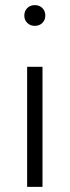

<svg xmlns="http://www.w3.org/2000/svg" viewBox="-20 -730 272 750"><path d="M75 -669Q75 -687 86.5 -698.5Q98 -710 116 -710Q134 -710 145.5 -698.5Q157 -687 157 -669Q157 -652 145.5 -640.5Q134 -629 116 -629Q98 -629 86.5 -640.5Q75 -652 75 -669ZM86 -469H146V0H86Z"/></svg>

Font: Post Grotesk Light
Style: Light
Weight: 300
Version: Version 1.0